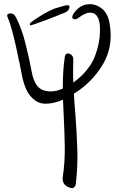

<svg xmlns="http://www.w3.org/2000/svg" viewBox="-20 -911 591 948"><path d="M18.6 -823.2Q15.6 -829.1 15.6 -834Q15.6 -843.8 29.3 -844.7Q48.8 -846.7 60.5 -822.3Q88.9 -764.6 105.5 -697.3Q123 -629.9 136.7 -555.7Q151.4 -477.5 196.3 -464.8Q240.2 -451.2 290 -473.6Q290 -511.7 292 -550.8Q293.9 -589.8 299.8 -628.9Q302.7 -652.3 323.2 -645.5Q342.8 -637.7 341.8 -616.2Q340.8 -587.9 340.8 -559.6Q340.8 -531.2 341.8 -502.9Q364.3 -519.5 384.8 -539.1Q404.3 -558.6 418 -578.1Q431.6 -594.7 443.4 -620.1Q454.1 -645.5 461.9 -673.8Q475.6 -725.6 473.6 -776.4Q471.7 -826.2 447.3 -842.8Q434.6 -850.6 415 -847.7Q395.5 -843.8 368.2 -823.2Q350.6 -810.5 340.8 -818.4Q331.1 -826.2 344.7 -845.7Q358.4 -865.2 376 -877Q393.6 -887.7 412.1 -889.6Q418 -890.6 423.8 -890.6Q452.1 -890.6 478.5 -872.1Q509.8 -849.6 519.5 -803.7Q526.4 -768.6 526.4 -735.4Q526.4 -660.2 489.3 -595.7Q435.5 -503.9 344.7 -448.2Q345.7 -424.8 347.7 -401.4Q349.6 -377.9 351.6 -355.5Q358.4 -269.5 361.3 -183.6Q365.2 -96.7 354.5 -4.9Q351.6 17.6 335 17.6Q327.1 17.6 317.4 12.7Q285.2 -1 290 -37.1Q300.8 -111.3 299.8 -184.6Q298.8 -257.8 294.9 -332Q293.9 -353.5 293 -376Q292 -397.5 291 -418.9Q286.1 -417 280.3 -415Q275.4 -412.1 269.5 -410.2Q197.3 -387.7 161.1 -410.2Q125 -432.6 107.4 -474.6Q97.7 -497.1 91.8 -522.5Q86.9 -547.9 82 -571.3Q81.1 -578.1 79.1 -585Q78.1 -591.8 77.1 -597.7Q76.2 -599.6 76.2 -602.5Q75.2 -605.5 74.2 -607.4Q71.3 -622.1 67.4 -641.6Q63.5 -661.1 58.6 -682.6Q49.8 -722.7 39.1 -761.7Q28.3 -801.8 18.6 -823.2ZM267.6 -874Q278.3 -877.9 302.7 -883.8Q327.1 -889.6 322.3 -871.1Q318.4 -855.5 295.9 -846.7Q273.4 -838.9 258.8 -832Q248 -827.1 236.3 -823.2Q225.6 -818.4 213.9 -814.5Q194.3 -807.6 172.9 -799.8Q151.4 -791 131.8 -786.1Q126 -785.2 127.9 -792Q129.9 -798.8 132.8 -800.8Q154.3 -816.4 175.8 -830.1Q197.3 -843.8 220.7 -855.5Q232.4 -861.3 243.2 -866.2Q254.9 -871.1 267.6 -874Z"/></svg>

Font: Mrs Husband
Style: Regular
Weight: 400
Version: Version 1.0